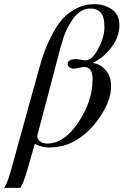

<svg xmlns="http://www.w3.org/2000/svg" viewBox="-60 -698 594 923"><path d="M-9 127 128 -368Q141 -416 155.5 -454.5Q170 -493 193 -536.5Q216 -580 243 -609.5Q270 -639 309 -658.5Q348 -678 393 -678Q440 -678 477 -653.5Q514 -629 514 -577Q514 -520 474.5 -469Q435 -418 386 -396V-395Q419 -392 446.5 -362.5Q474 -333 474 -284Q474 -215 421 -136.5Q368 -58 297 -19Q244 11 173 11Q144 11 107 -6L69 127Q55 176 38 205H-40Q-24 181 -9 127ZM233 -477 119 -45Q119 -29 132.5 -18.5Q146 -8 167 -8Q249 -8 317 -110Q385 -212 385 -317Q385 -376 345 -376Q336 -376 319.5 -372Q303 -368 295 -368Q282 -368 273.5 -374.5Q265 -381 265 -390Q265 -414 309 -414Q312 -414 328 -411Q344 -408 352 -408Q383 -408 412.5 -464Q442 -520 442 -566Q442 -619 424 -638Q406 -657 375 -657Q325 -657 288.5 -604Q252 -551 233 -477Z"/></svg>

Font: STIX
Style: Italic
Weight: 400
Italic angle: -16.33°
Designer: MicroPress Inc., with final additions and corrections provided by Coen Hoffman, Elsevier (retired)
Version: Version 1.1.1